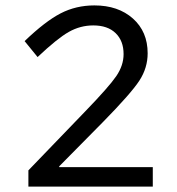

<svg xmlns="http://www.w3.org/2000/svg" viewBox="-20 -690 654 710"><path d="M545 0H85V-60L296 -279Q383 -369 410 -408.5Q437 -448 437 -490Q437 -539 407.5 -567.5Q378 -596 325 -596Q277 -596 234.5 -572Q192 -548 119 -479L71 -538Q147 -611 204 -640.5Q261 -670 329 -670Q417 -670 471.5 -621.5Q526 -573 526 -493Q526 -439 495.5 -392Q465 -345 361 -239L199 -75V-72H545Z"/></svg>

Font: Intel One Mono
Style: Regular
Weight: 400
Monospace: yes
Designer: Fred Shallcrass
Foundry: Frere-Jones Type LLC
Version: Version 1.400;hotconv 1.1.0;makeotfexe 2.6.0;FJTRelease1.4